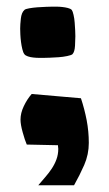

<svg xmlns="http://www.w3.org/2000/svg" viewBox="-20 -427 324 571"><path d="M204.1 -319.3Q204.1 -309.6 203.1 -291Q202.1 -272.5 195.3 -265.6Q191.4 -262.7 179.7 -260.3Q168 -257.8 154.3 -256.8Q140.6 -255.9 128.4 -255.4Q116.2 -254.9 110.4 -254.9Q104.5 -254.9 96.2 -254.9Q87.9 -254.9 79.1 -255.9Q70.3 -256.8 63 -259.3Q55.7 -261.7 52.7 -265.6Q48.8 -270.5 46.4 -280.8Q43.9 -291 42.5 -302.2Q41 -313.5 40.5 -324.7Q40 -335.9 40 -341.8Q40 -353.5 42 -371.6Q43.9 -389.6 52.7 -397.5Q55.7 -400.4 66.9 -402.3Q78.1 -404.3 91.3 -405.3Q104.5 -406.2 117.2 -406.7Q129.9 -407.2 134.8 -407.2Q139.6 -407.2 147.9 -407.2Q156.2 -407.2 165 -406.2Q173.8 -405.3 181.6 -403.3Q189.5 -401.4 193.4 -397.5Q196.3 -393.6 198.7 -382.8Q201.2 -372.1 202.1 -359.9Q203.1 -347.7 203.6 -336.4Q204.1 -325.2 204.1 -319.3ZM244.1 -2Q244.1 32.2 230.5 63.5Q216.8 94.7 200.2 124H93.8Q103.5 112.3 114.3 100.1Q125 87.9 133.8 74.7Q142.6 61.5 147.9 46.9Q153.3 32.2 153.3 15.6Q153.3 13.7 152.8 10.7Q152.3 7.8 152.3 4.9L59.6 2.9Q53.7 -10.7 47.4 -33.7Q41 -56.6 41 -71.3Q41 -90.8 50.8 -111.3Q60.5 -131.8 74.2 -147.5L220.7 -134.8Q231.4 -102.5 237.8 -69.3Q244.1 -36.1 244.1 -2Z"/></svg>

Font: Slackey
Style: Regular
Weight: 400
Designer: Squid
Foundry: Font Diner, Inc DBA Sideshow
Version: Version 1.000